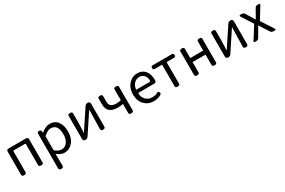

<svg xmlns="http://www.w3.org/2000/svg" viewBox="128 -1845 4998 3362"><g transform="rotate(-30 2627.0 -164.0)"><path d="M137 0Q92 0 92 -33V-501Q92 -543 134 -543H484Q526 -543 526 -501V-33Q526 0 480 0Q435 0 435 -33V-450Q435 -469 416 -469H202Q183 -469 183 -450V-33Q183 0 137 0Z M755 229Q710 229 710 196V-510Q710 -543 747 -543Q785 -543 789 -510L793 -481Q889 -557 969 -557Q1072 -557 1128 -482Q1185 -408 1185 -277Q1185 -146 1116 -66Q1047 13 949 13Q876 13 799 -50L801 196Q801 229 755 229ZM801 -120Q868 -63 935 -63Q1003 -63 1046 -121Q1090 -180 1090 -279Q1090 -480 947 -480Q882 -480 801 -405Z M1379 0Q1330 0 1330 -42V-510Q1330 -543 1374 -543Q1419 -543 1419 -510V-316L1415 -208L1410 -116L1673 -513Q1692 -543 1728 -543Q1777 -543 1777 -501V-33Q1777 0 1732 0Q1688 0 1688 -33L1697 -428L1434 -30Q1415 0 1379 0Z M2303 0Q2258 0 2258 -33V-217Q2201 -205 2151 -205Q1936 -205 1936 -394V-510Q1936 -543 1981 -543Q2026 -543 2026 -510V-394Q2026 -334 2060 -307Q2095 -280 2170 -280L2258 -290V-510Q2258 -543 2303 -543Q2349 -543 2349 -510V-33Q2349 0 2303 0Z M2752 13Q2640 13 2566 -64Q2492 -141 2492 -269Q2492 -398 2565 -477Q2638 -557 2738 -557Q2839 -557 2896 -488Q2953 -420 2953 -302L2952 -291Q2949 -250 2908 -250H2602Q2583 -250 2584 -228Q2587 -163 2636 -111Q2686 -60 2760 -60Q2835 -60 2869 -85Q2899 -103 2915 -73Q2932 -43 2901 -25Q2845 13 2752 13ZM2582 -316H2854Q2873 -316 2872 -339Q2873 -397 2837 -440Q2802 -484 2740 -484Q2678 -484 2634 -438Q2590 -393 2582 -316Z M3240 0Q3195 0 3195 -33V-469H3046Q3013 -469 3013 -506Q3013 -543 3046 -543H3436Q3469 -543 3469 -506Q3469 -469 3436 -469H3286V-33Q3286 0 3240 0Z M3634 0Q3589 0 3589 -33V-510Q3589 -543 3634 -543Q3680 -543 3680 -510V-323H3942V-510Q3942 -543 3987 -543Q4033 -543 4033 -510V-33Q4033 0 3987 0Q3942 0 3942 -33V-242H3680V-33Q3680 0 3634 0Z M4266 0Q4217 0 4217 -42V-510Q4217 -543 4261 -543Q4306 -543 4306 -510V-316L4302 -208L4297 -116L4560 -513Q4579 -543 4615 -543Q4664 -543 4664 -501V-33Q4664 0 4619 0Q4575 0 4575 -33L4584 -428L4321 -30Q4302 0 4266 0Z M4788 -27 4950 -283 4802 -516Q4785 -543 4834 -543Q4883 -543 4900 -515L5010 -333L5114 -515Q5130 -543 5177 -543Q5225 -543 5208 -515L5060 -274L5221 -27Q5239 0 5189 0Q5139 0 5122 -28L4996 -224L4883 -28Q4867 0 4819 0Q4771 0 4788 -27Z"/></g></svg>

Font: Swei Gothic CJK TC Regular
Style: Regular
Weight: 400
Version: Version 2.129